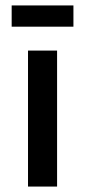

<svg xmlns="http://www.w3.org/2000/svg" viewBox="-20 -686 314 706"><path d="M250 -666V-587.9H22.9V-666ZM189.9 -500V0H83V-500Z"/></svg>

Font: Work Sans Medium
Style: Regular
Weight: 500
Designer: Wei Huang
Foundry: Wei Huang
Version: Version 2.012